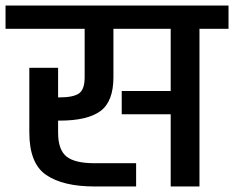

<svg xmlns="http://www.w3.org/2000/svg" viewBox="-30 -674 846 694"><path d="M796 -654V-570H691V0H587V-261H410V-345H587V-570H380V-395Q380 -307 333 -272.5Q286 -238 186 -238H180V-195Q180 -133 210 -108.5Q240 -84 312 -84H462V0H312Q198 0 137 -41.5Q76 -83 76 -195V-429H180V-322H186Q234 -322 255 -336Q276 -350 276 -395V-570H-10V-654Z"/></svg>

Font: Biryani SemiBold
Style: Regular
Weight: 600
Designer: Dan Reynolds and Mathieu Réguer
Foundry: Dan Reynolds and Mathieu Réguer
Version: Version 1.004; ttfautohint (v1.1) -l 5 -r 5 -G 72 -x 0 -D la